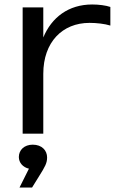

<svg xmlns="http://www.w3.org/2000/svg" viewBox="-20 -596 524 856"><path d="M472 -565C452 -572 420 -576 391 -576C285 -576 210 -518 173 -429V-563H81V0H173V-267C173 -408 258 -494 379 -494C410 -494 447 -490 472 -482ZM123 240 154 190C181 147 190 131 190 106C190 75 167 49 126 49C88 49 64 73 64 104C64 129 82 150 109 156L67 240Z"/></svg>

Font: Bounded Light
Style: Regular
Weight: 300
Designer: Vlad Churkin
Version: Version 3.0